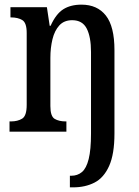

<svg xmlns="http://www.w3.org/2000/svg" viewBox="-20 -567 597 827"><path d="M281 240V190H287Q314 190 333 174Q352 158 362 118Q372 78 372 8V-343Q372 -408 353.5 -444Q335 -480 291 -480Q256 -480 235.5 -457.5Q215 -435 206 -398Q197 -361 197 -318V-110Q197 -66 215.5 -55Q234 -44 263 -44H266V0H21V-44H27Q56 -44 75.5 -56Q95 -68 95 -115V-425Q95 -469 76 -480.5Q57 -492 28 -492H25V-536H182L194 -456H198Q221 -507 252.5 -527Q284 -547 331 -547Q399 -547 436 -500Q473 -453 473 -351V8Q473 97 450 148Q427 199 387 219.5Q347 240 295 240Z"/></svg>

Font: Noto Serif Tamil Condensed Medium
Style: Regular
Weight: 500
Width: 3
Designer: Indian Type Foundry, Tom Grace, and the Monotype Design Team
Foundry: Monotype Imaging Inc.
Version: Version 2.004; ttfautohint (v1.8.4.7-5d5b)